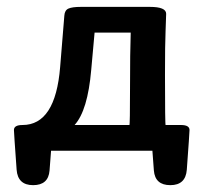

<svg xmlns="http://www.w3.org/2000/svg" viewBox="-20 -438 595 558"><path d="M475.1 100.1Q430.7 100.1 427.2 57.6L422.9 0H128.4L124 57.6Q120.6 100.1 76.2 100.1Q31.7 100.1 28.3 55.2Q20.5 -52.7 20.5 -60.1Q20.5 -74.7 45.4 -74.7Q141.1 -74.7 154.8 -243.2L167 -392.6Q168 -408.2 179 -413.1Q189.9 -418 215.3 -418H415.5Q462.9 -418 462.9 -397.9Q462.9 -385.3 461.2 -348.1Q459.5 -311 459.5 -220.2Q459.5 -74.2 461.4 -74.2V-74.7H505.9Q530.8 -74.7 530.8 -60.1Q530.8 -52.7 522.9 55.2Q519.5 100.1 475.1 100.1ZM356 -74.2Q357.9 -74.2 357.9 -185.5Q357.9 -287.1 359.9 -343.3H254.9L245.1 -234.9Q234.9 -116.7 196.8 -74.7H356Z"/></svg>

Font: ALMAS
Style: Bold
Weight: 700
Designer: ALMAS Font/ by Husham Jawad Kadhim, derived from the Bainsely font by/ Paul James MIller
Foundry: High-Logic / Made with FontCreator
Version: Version 1.411;September 19, 2021;FontCreator 14.0.0.2814 32-